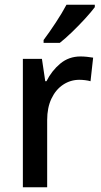

<svg xmlns="http://www.w3.org/2000/svg" viewBox="-20 -786 426 806"><path d="M318 -549Q331 -549 345 -547.5Q359 -546 371 -544L360 -445Q350 -448 337 -449.5Q324 -451 313 -451Q276 -451 245 -430.5Q214 -410 196 -372Q178 -334 178 -282V0H76V-539H156L170 -445H175Q197 -489 233 -519Q269 -549 318 -549ZM378 -756Q364 -737 338 -708.5Q312 -680 283 -652Q254 -624 231 -606H163V-618Q187 -650 214 -691Q241 -732 259 -766H378Z"/></svg>

Font: Noto Sans Gurmukhi SemiCondensed Medium
Style: Regular
Weight: 500
Width: 4
Designer: Jelle Bosma - Monotype Design Team
Foundry: Monotype Imaging Inc.
Version: Version 2.004; ttfautohint (v1.8.4.7-5d5b)